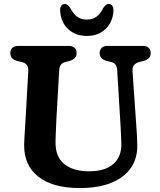

<svg xmlns="http://www.w3.org/2000/svg" viewBox="-20 -932 810 970"><path d="M589 -298 572 -578Q570.5 -597.5 562.8 -606.5Q555 -615.5 540 -619L520 -624Q483.5 -633.5 483.5 -664Q483.5 -680.5 493.8 -690.2Q504 -700 522.5 -700H702.5Q721 -700 731.2 -690.2Q741.5 -680.5 741.5 -664Q741.5 -648 732 -638.5Q722.5 -629 705 -624L685 -619Q666 -614 657 -603.2Q648 -592.5 649.5 -572L668.5 -298.5Q670.5 -273 671.8 -248.8Q673 -224.5 673.5 -198.5Q675 -135.5 643 -86.5Q611 -37.5 545.8 -9.8Q480.5 18 381.5 18Q246 18 173.2 -39.8Q100.5 -97.5 102 -201Q102 -215.5 103.5 -238.8Q105 -262 106.5 -285.8Q108 -309.5 109 -326L123 -575Q125 -611 88.5 -619L68.5 -623.5Q32 -632.5 32 -664Q32 -680.5 42.2 -690.2Q52.5 -700 71.5 -700H328Q347 -700 357 -690.2Q367 -680.5 367 -664Q367 -648 357.5 -638.5Q348 -629 331 -624L311 -619Q281 -612 279 -577L264.5 -322Q263 -290 262 -264Q261 -238 260.5 -217Q259 -141 304 -103.8Q349 -66.5 430 -66.5Q510.5 -66.5 552.5 -103.5Q594.5 -140.5 593 -206Q592 -238.5 591 -259Q590 -279.5 589 -298ZM418.5 -833Q447.5 -833 467.2 -847.5Q487 -862 501.5 -891.5Q515 -912 529 -912Q541 -912 547.8 -902Q554.5 -892 553 -875Q549 -818.5 512.2 -784.5Q475.5 -750.5 418.5 -750.5Q361.5 -750.5 324.8 -784.5Q288 -818.5 284 -875Q282.5 -892 289 -902Q295.5 -912 308 -912Q321.5 -912 335 -891.5Q350 -862 369.8 -847.5Q389.5 -833 418.5 -833Z"/></svg>

Font: Fraunces 9pt SuperSoft SemiBold
Style: Regular
Weight: 600
Version: Version 1.000;[0bf87f6ff]